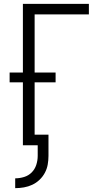

<svg xmlns="http://www.w3.org/2000/svg" viewBox="-20 -755 540 998"><path d="M59 223V172Q82 172 105 165Q128 158 144.5 141.5Q161 125 168.5 102Q176 79 176 55V0H99V-327H30V-378H99V-735H442V-680H160V-378H269V-327H160V-55H232V55Q232 78 228 100.5Q224 123 213 143.5Q202 164 185 180Q168 196 147.5 205.5Q127 215 104.5 219Q82 223 59 223Z"/></svg>

Font: Iosevka Light
Style: Regular
Weight: 300
Monospace: yes
Designer: Belleve Invis
Foundry: Belleve Invis
Version: Version 32.5.0; ttfautohint (v1.8.4)